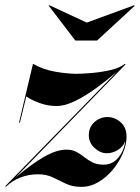

<svg xmlns="http://www.w3.org/2000/svg" viewBox="-66 -718 544 748"><path d="M272 -630 456.5 -697.5 459 -695.5 312 -560H227.5L124 -695.5L126.5 -697.5ZM8 -240 62.5 -469.5Q102.5 -446.5 150 -438.5Q197.5 -430.5 232 -430.5Q256 -430.5 293 -433.8Q330 -437 365.5 -445.2Q401 -453.5 420.5 -469.5L423 -467L-5.5 -26.5Q57.5 -79.5 106 -107.2Q154.5 -135 192.5 -135Q216 -135 232.2 -126Q248.5 -117 263 -105.5Q277.5 -94 294.8 -85.2Q312 -76.5 338 -76.5Q372.5 -76.5 395 -104Q417.5 -131.5 422 -168Q414 -147 393.5 -134Q373 -121 350 -121Q324.5 -121 302.2 -141.8Q280 -162.5 280 -191Q280 -223 302 -242.5Q324 -262 352.5 -262Q381 -262 404 -241.8Q427 -221.5 427 -185Q427 -155 412.8 -121.2Q398.5 -87.5 374 -57.5Q349.5 -27.5 317.8 -8.8Q286 10 250.5 10Q216.5 10 191 -2.2Q165.5 -14.5 140.2 -26.8Q115 -39 82 -39Q46 -39 13.5 -26.5Q-19 -14 -43 10L-45 7.5L-43.5 6.5L-45.5 7.5L389.5 -438.5Q350.5 -405 308.5 -374.5Q266.5 -344 226.8 -324.5Q187 -305 154 -305Q121 -305 88.5 -316.5Q56 -328 36.5 -342.5L11.5 -240Z"/></svg>

Font: Bodoni* 48pt
Style: Bold Italic
Weight: 700
Italic angle: -13°
Version: Version 2.3